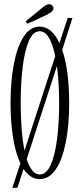

<svg xmlns="http://www.w3.org/2000/svg" viewBox="-20 -837 391 909"><path d="M38.5 52 76.5 -64Q53.5 -112 41.8 -185.5Q30 -259 30 -349Q30 -453.5 45.8 -535.2Q61.5 -617 92.2 -664Q123 -711 168 -711Q197 -711 220.8 -690.5Q244.5 -670 261.5 -633L300.5 -752H323L274.5 -601Q307.5 -504 307.5 -349Q307.5 -245 291.5 -163.5Q275.5 -82 244.2 -35.5Q213 11 168 11Q123.5 11 91.5 -37L62.5 52ZM78 -349Q78 -284 82.5 -226.5Q87 -169 96 -124.5L241.5 -571.5Q230.5 -625.5 212.2 -657.2Q194 -689 168 -689Q136.5 -689 116.8 -643.5Q97 -598 87.5 -520.8Q78 -443.5 78 -349ZM168 -11Q199.5 -11 219.8 -56Q240 -101 250 -177.8Q260 -254.5 260 -349Q260 -397.5 257.2 -442Q254.5 -486.5 249.5 -524.5L106.5 -83.5Q117.5 -49.5 132.8 -30.2Q148 -11 168 -11ZM110 -724.5 101 -735.5 184 -803.5Q191 -809.5 198.8 -813.2Q206.5 -817 213.5 -817Q225 -817 230.5 -806.5Q233 -803 233 -798Q233 -788.5 223.2 -780.5Q213.5 -772.5 202 -767Z"/></svg>

Font: Imbue 50pt ExtraLight
Style: Regular
Weight: 200
Designer: Tyler Finck
Foundry: Etcetera Type Company
Version: Version 1.102; ttfautohint (v1.8.3)